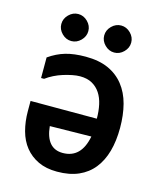

<svg xmlns="http://www.w3.org/2000/svg" viewBox="-108 -791 716 865"><g transform="rotate(15 250.0 -358.5)"><path d="M150 -714Q175 -714 194 -695Q213 -676 213 -651Q213 -626 194 -607Q175 -588 150 -588Q125 -588 106 -607Q87 -626 87 -651Q87 -676 106 -695Q125 -714 150 -714ZM350 -714Q375 -714 394 -695Q413 -676 413 -651Q413 -626 394 -607Q375 -588 350 -588Q325 -588 306 -607Q287 -626 287 -651Q287 -676 306 -695Q325 -714 350 -714ZM243 -91Q329 -91 349 -196L156 -193Q166 -91 243 -91ZM240 -3Q189 -3 152 -20.5Q115 -38 90.5 -68.5Q66 -99 54.5 -141.5Q43 -184 43 -233V-280H352Q352 -315 345.5 -345Q339 -375 324.5 -397Q310 -419 287 -432Q264 -445 230 -445Q214 -445 194 -441Q174 -437 153 -430.5Q132 -424 112 -414Q92 -404 76 -392H62V-488Q99 -514 138.5 -525.5Q178 -537 232 -537Q294 -537 337.5 -517.5Q381 -498 409.5 -462Q438 -426 451 -376.5Q464 -327 464 -267Q464 -206 450.5 -157.5Q437 -109 409.5 -74.5Q382 -40 340 -21.5Q298 -3 240 -3Z"/></g></svg>

Font: D2Coding ligature
Style: Bold
Weight: 700
Monospace: yes
Designer: Yong-Rak Park; Jeong-Hwan Yoon; Sang-Min Lee;
Foundry: NHN Corporation
Version: Version 1.3.2; Build 20180524